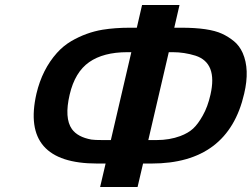

<svg xmlns="http://www.w3.org/2000/svg" viewBox="-20 -749 1008 769"><path d="M381 0 403 -94H369Q62 -94 126 -374Q149 -471 208 -537Q233 -565 265 -584Q325 -619 391 -630Q441 -638 500 -638H528L549 -729H699L678 -638H706Q817 -638 869 -614Q895 -602 917 -584Q939 -566 952 -537Q981 -471 958 -374Q894 -94 587 -94H553L531 0ZM424 -188 506 -540H490Q394 -540 337 -500Q280 -460 259 -370Q237 -276 268 -232Q291 -200 346 -190Q359 -188 391 -188ZM574 -188H607Q659 -188 702 -204Q734 -216 753.5 -234Q773 -252 792 -286Q812 -321 823 -370Q852 -497 763 -526Q718 -540 672 -540H656Z"/></svg>

Font: Miedinger
Style: Bold-Italic
Weight: 700
Italic angle: -13°
Version: Version 001.000